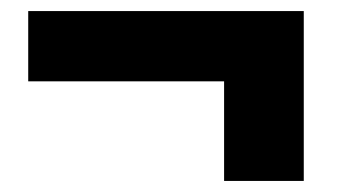

<svg xmlns="http://www.w3.org/2000/svg" viewBox="-20 -459 628 347"><path d="M529 -439V-132H385V-312H31V-439Z"/></svg>

Font: Gontserrat ExtraBold
Style: Regular
Weight: 800
Designer: Julieta Ulanovsky
Foundry: Julieta Ulanovsky
Version: Version 6.001